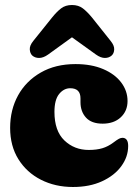

<svg xmlns="http://www.w3.org/2000/svg" viewBox="-20 -735 554 767"><path d="M489.5 -331.5Q489.5 -291.5 462.2 -266.2Q435 -241 390 -241Q345.5 -241 323.5 -265.2Q301.5 -289.5 301.5 -327V-342Q301.5 -382.5 260.5 -382.5Q235 -382.5 216.2 -359.5Q197.5 -336.5 197.5 -288Q197.5 -212 237.2 -174Q277 -136 334.5 -136Q366 -136 388.8 -142.8Q411.5 -149.5 433.5 -166Q448 -177 455.5 -180.8Q463 -184.5 470 -184.5Q492 -183.5 492 -152Q492 -108.5 464.5 -71Q437 -33.5 387.5 -10.8Q338 12 271.5 12Q200.5 12 143.5 -17Q86.5 -46 53.5 -99Q20.5 -152 20.5 -224Q20.5 -296.5 52.2 -354Q84 -411.5 142.8 -445.2Q201.5 -479 281.5 -479Q345.5 -479 392.2 -459Q439 -439 464.2 -405.5Q489.5 -372 489.5 -331.5ZM172 -517Q153 -503.5 136.2 -503.5Q119.5 -503.5 108.5 -513.5Q100 -522 99 -537.5Q98 -553 113 -571.5L188 -665Q206.5 -688 224 -701.5Q241.5 -715 267.5 -715Q293.5 -715 311 -701.5Q328.5 -688 347.5 -665L422 -571.5Q437 -553 436.2 -537.5Q435.5 -522 426.5 -513.5Q415.5 -503.5 399 -503.5Q382.5 -503.5 363.5 -517L267.5 -586Z"/></svg>

Font: Fraunces 72pt SuperSoft Black
Style: Regular
Weight: 900
Version: Version 1.000;[0bf87f6ff]